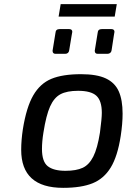

<svg xmlns="http://www.w3.org/2000/svg" viewBox="-20 -898 610 924"><path d="M82 -177Q82 -223 90 -276Q107 -382 140 -439Q173 -496 227 -518.5Q281 -541 370 -541Q446 -541 489.5 -520.5Q533 -500 551.5 -458.5Q570 -417 570 -351Q570 -303 561 -244Q546 -146 513 -92Q480 -38 425.5 -16Q371 6 284 6Q82 6 82 -177ZM461 -260Q470 -328 470 -355Q470 -413 444 -437Q418 -461 356 -461Q302 -461 271 -444.5Q240 -428 221 -385.5Q202 -343 189 -260Q182 -217 182 -181Q182 -120 210 -98Q238 -76 295 -76Q347 -76 378 -90.5Q409 -105 429 -144.5Q449 -184 461 -260ZM233 -654 247 -740Q248 -758 267 -758H313Q328 -758 328 -744Q328 -748 313 -656Q312 -648 307 -643.5Q302 -639 294 -639H247Q233 -639 233 -654ZM436 -654 450 -740Q451 -758 470 -758H516Q531 -758 531 -744Q531 -749 517 -656Q516 -648 510.5 -643.5Q505 -639 497 -639H450Q436 -639 436 -654ZM272 -878H542L532 -818H262Z"/></svg>

Font: Exo Medium
Style: Italic
Weight: 500
Italic angle: -9°
Designer: Natanael Gama
Foundry: Natanael Gama
Version: Version 1.500; ttfautohint (v1.6)